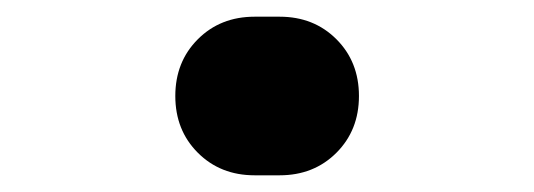

<svg xmlns="http://www.w3.org/2000/svg" viewBox="-20 -462 640 230"><path d="M285 -252Q244 -252 217 -279Q190 -306 190 -347Q190 -388 217 -415Q244 -442 285 -442H315Q356 -442 383 -415Q410 -388 410 -347Q410 -306 383 -279Q356 -252 315 -252Z"/></svg>

Font: JetBrains Mono Extra Bold
Style: Regular
Weight: 800
Monospace: yes
Designer: Philipp Nurullin, Konstantin Bulenkov
Foundry: JetBrains
Version: 2.002